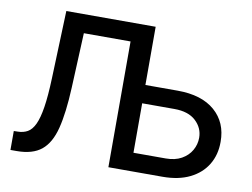

<svg xmlns="http://www.w3.org/2000/svg" viewBox="-78 -840 1253 953"><g transform="rotate(10 548.5 -363.5)"><path d="M29.1 0V-95.5L48.7 -95.9Q77.1 -96.2 98.4 -108.3Q119.7 -120.4 134.4 -151.6Q149.1 -182.9 158 -239.5Q166.9 -296.2 170.1 -385.7L182.5 -727.3H632.8V-433.9H795.1Q916.5 -433.9 983.1 -376.1Q1049.7 -318.2 1049.4 -220.5Q1049.7 -155.5 1019.7 -105.8Q989.7 -56.1 932.9 -28.1Q876.1 0 795.1 0H522.7V-633.9H287.3L274.9 -356.5Q269.2 -229.4 249.3 -150.9Q229.4 -72.4 184.8 -36.2Q140.3 0 59.7 0ZM632.8 -341.6V-92.3H795.1Q842.3 -92.3 874.8 -110.6Q907.3 -128.9 924.2 -158.6Q941.1 -188.2 941.1 -221.9Q941.1 -271.3 903.4 -306.5Q865.8 -341.6 795.1 -341.6Z"/></g></svg>

Font: Inter UI Medium
Style: Regular
Weight: 500
Designer: Rasmus Andersson
Foundry: rsms
Version: 3.2;8d6f07862